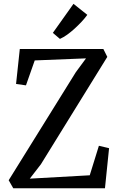

<svg xmlns="http://www.w3.org/2000/svg" viewBox="-20 -1008 640 1028"><path d="M51 0 26.5 -43 386 -621.5 440.5 -695.5 166 -684.5 119 -551 66 -558.5 86 -745.5H533.5L554.5 -703.5L199 -128.5L139.5 -51.5L460.5 -69.5L509.5 -227.5L564 -214.5L542 0ZM300.5 -800 263 -832 373.5 -987.5 447.5 -928.5Q434.5 -910.5 416.8 -891.5Q399 -872.5 379.2 -854.5Q359.5 -836.5 339.5 -822.2Q319.5 -808 301.5 -800Z"/></svg>

Font: Merriweather 24pt SemiCondensed
Style: Regular
Weight: 400
Width: 4
Designer: Eben Sorkin
Foundry: Eben Sorkin
Version: Version 2.100